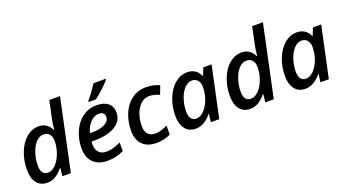

<svg xmlns="http://www.w3.org/2000/svg" viewBox="-58 -1336 3436 1916"><g transform="rotate(-20 1659.5 -378.0)"><path d="M304.2 -549.8Q391.6 -549.8 435.1 -462.9H439Q445.3 -534.2 457 -585L494.1 -759.8H607.9L446.8 0H356.9L366.2 -85.9H362.8Q319.8 -34.2 279.8 -12.2Q239.7 9.8 194.8 9.8Q125 9.8 85.4 -39.8Q45.9 -89.4 45.9 -180.2Q45.9 -280.3 80.8 -367.2Q115.7 -454.1 174.3 -502Q232.9 -549.8 304.2 -549.8ZM238.8 -83Q278.8 -83 318.1 -123Q357.4 -163.1 381.1 -227.5Q404.8 -292 404.8 -357.9Q404.8 -402.3 383.5 -429.2Q362.3 -456.1 318.8 -456.1Q277.3 -456.1 241.2 -418.5Q205.1 -380.9 183.6 -315.4Q162.1 -250 162.1 -182.1Q162.1 -83 238.8 -83Z M909.2 -461.9Q862.3 -461.9 821 -419.9Q779.8 -377.9 761.7 -309.1H775.9Q867.7 -309.1 919.4 -335.2Q971.2 -361.3 971.2 -409.2Q971.2 -434.1 955.6 -448Q939.9 -461.9 909.2 -461.9ZM835 9.8Q738.8 9.8 684.8 -44.4Q630.9 -98.6 630.9 -195.8Q630.9 -292.5 668.7 -375.7Q706.5 -459 771.2 -504.4Q835.9 -549.8 916 -549.8Q994.6 -549.8 1038.3 -514.4Q1082 -479 1082 -414.1Q1082 -325.2 1000.7 -275.1Q919.4 -225.1 769 -225.1H748L747.1 -210V-195.8Q747.1 -141.6 774.7 -110.8Q802.2 -80.1 856.9 -80.1Q892.1 -80.1 926.8 -89.4Q961.4 -98.6 1008.8 -121.1V-29.8Q961.9 -8.3 922.6 0.7Q883.3 9.8 835 9.8ZM856.9 -618.2Q904.3 -670.9 966.8 -766.1H1095.7V-756.8Q1069.3 -724.6 1018.6 -678Q967.8 -631.3 933.1 -606H856.9Z M1356.9 9.8Q1261.2 9.8 1208.5 -42Q1155.8 -93.8 1155.8 -189.9Q1155.8 -291 1191.7 -373.8Q1227.5 -456.5 1292.5 -503.2Q1357.4 -549.8 1439.9 -549.8Q1520 -549.8 1585 -520L1550.8 -430.2Q1491.2 -456.1 1442.9 -456.1Q1369.6 -456.1 1320.8 -381.1Q1272 -306.2 1272 -195.8Q1272 -141.6 1299.3 -112.3Q1326.7 -83 1375 -83Q1411.1 -83 1442.6 -93.8Q1474.1 -104.5 1505.9 -120.1V-24.9Q1437.5 9.8 1356.9 9.8Z M1770.5 9.8Q1701.7 9.8 1661.6 -39.8Q1621.6 -89.4 1621.6 -179.2Q1621.6 -277.8 1655.5 -363.8Q1689.5 -449.7 1749 -499.8Q1808.6 -549.8 1879.9 -549.8Q1927.2 -549.8 1961.4 -527.6Q1995.6 -505.4 2014.6 -462.9H2019.5L2049.8 -540H2137.7L2022.5 0H1933.6L1943.8 -85.9H1940.9Q1863.8 9.8 1770.5 9.8ZM1812.5 -83Q1852.5 -83 1891.1 -120.8Q1929.7 -158.7 1954.6 -222.2Q1979.5 -285.6 1979.5 -360.8Q1979.5 -403.8 1956.5 -429.9Q1933.6 -456.1 1896.5 -456.1Q1855 -456.1 1818.4 -418.5Q1781.7 -380.9 1759.8 -316.2Q1737.8 -251.5 1737.8 -182.1Q1737.8 -132.3 1757.6 -107.7Q1777.3 -83 1812.5 -83Z M2459 -549.8Q2546.4 -549.8 2589.8 -462.9H2593.8Q2600.1 -534.2 2611.8 -585L2648.9 -759.8H2762.7L2601.6 0H2511.7L2521 -85.9H2517.6Q2474.6 -34.2 2434.6 -12.2Q2394.5 9.8 2349.6 9.8Q2279.8 9.8 2240.2 -39.8Q2200.7 -89.4 2200.7 -180.2Q2200.7 -280.3 2235.6 -367.2Q2270.5 -454.1 2329.1 -502Q2387.7 -549.8 2459 -549.8ZM2393.6 -83Q2433.6 -83 2472.9 -123Q2512.2 -163.1 2535.9 -227.5Q2559.6 -292 2559.6 -357.9Q2559.6 -402.3 2538.3 -429.2Q2517.1 -456.1 2473.6 -456.1Q2432.1 -456.1 2396 -418.5Q2359.9 -380.9 2338.4 -315.4Q2316.9 -250 2316.9 -182.1Q2316.9 -83 2393.6 -83Z M2934.6 9.8Q2865.7 9.8 2825.7 -39.8Q2785.6 -89.4 2785.6 -179.2Q2785.6 -277.8 2819.6 -363.8Q2853.5 -449.7 2913.1 -499.8Q2972.7 -549.8 3043.9 -549.8Q3091.3 -549.8 3125.5 -527.6Q3159.7 -505.4 3178.7 -462.9H3183.6L3213.9 -540H3301.8L3186.5 0H3097.7L3107.9 -85.9H3105Q3027.8 9.8 2934.6 9.8ZM2976.6 -83Q3016.6 -83 3055.2 -120.8Q3093.8 -158.7 3118.7 -222.2Q3143.6 -285.6 3143.6 -360.8Q3143.6 -403.8 3120.6 -429.9Q3097.7 -456.1 3060.5 -456.1Q3019 -456.1 2982.4 -418.5Q2945.8 -380.9 2923.8 -316.2Q2901.9 -251.5 2901.9 -182.1Q2901.9 -132.3 2921.6 -107.7Q2941.4 -83 2976.6 -83Z"/></g></svg>

Font: Open Sans Semibold
Style: Italic
Weight: 600
Italic angle: -12°
Foundry: Ascender Corporation
Version: Version 1.10